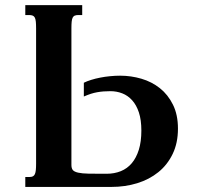

<svg xmlns="http://www.w3.org/2000/svg" viewBox="-20 -736 774 756"><path d="M310.1 -410.2Q322.8 -416.5 339.4 -421.6Q356 -426.8 374.8 -430.4Q393.6 -434.1 413.6 -436Q433.6 -438 453.1 -438Q496.1 -438 536.9 -426Q577.6 -414.1 609.6 -388.7Q641.6 -363.3 661.1 -323.7Q680.7 -284.2 680.7 -229.5Q680.7 -172.9 659.9 -129.9Q639.2 -86.9 603.5 -58.1Q567.9 -29.3 520.3 -14.6Q472.7 0 418.9 0H79.6V-39.1H96.2Q104.5 -39.1 109.6 -41.7Q114.7 -44.4 117.4 -50.5Q120.1 -56.6 121.1 -66.7Q122.1 -76.7 122.1 -91.3V-624.5Q122.1 -640.1 121.1 -650.4Q120.1 -660.6 117.2 -666.5Q114.3 -672.4 108.6 -674.6Q103 -676.8 94.2 -676.8H79.6V-715.8H303.7V-676.8H289.1Q280.3 -676.8 274.7 -674.6Q269 -672.4 266.1 -666.5Q263.2 -660.6 262.2 -650.4Q261.2 -640.1 261.2 -624.5V-86.4Q261.2 -73.2 266.8 -66.4Q272.5 -59.6 287.6 -56.2Q302.7 -52.7 329.6 -52.2Q356.4 -51.8 399.4 -51.8Q430.2 -51.8 455.6 -62Q481 -72.3 498.8 -93.3Q516.6 -114.3 526.6 -146.2Q536.6 -178.2 536.6 -221.7Q536.6 -263.7 526.9 -293.2Q517.1 -322.8 500.2 -341.3Q483.4 -359.9 461.4 -368.4Q439.5 -377 414.6 -377Q399.9 -377 387.5 -376Q375 -375 362.5 -372.8Q350.1 -370.6 337.4 -366.5Q324.7 -362.3 310.1 -356Z"/></svg>

Font: Arian AMU Serif
Style: Bold
Weight: 700
Designer: Ruben Hakobyan (Tarumian)
Foundry: Ruben Hakobyan (Tarumian)
Version: Version 1.002